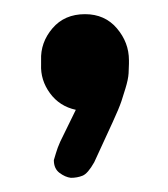

<svg xmlns="http://www.w3.org/2000/svg" viewBox="-20 -156 237 271"><path d="M87 -1Q64 -6 50.5 -24.5Q37 -43 38 -65V-71Q37 -96 54 -116Q71 -136 100 -136Q128 -136 145 -116Q162 -96 162 -71V-66Q162 -61 161.5 -52.5Q161 -44 157 -31Q155 -24 151.5 -13.5Q148 -3 139 16.5Q130 36 113 73Q104 89 96.5 92Q89 95 80 95Q72 94 64 88Q56 82 56 70Q57 67 59 60Q61 53 65 44Z"/></svg>

Font: Beiruti
Style: Bold
Weight: 700
Designer: Arlette Boutros
Foundry: Boutros
Version: Version 1.41